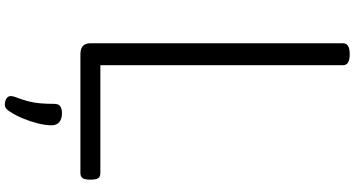

<svg xmlns="http://www.w3.org/2000/svg" viewBox="-346 -774 1423 770"><g transform="rotate(90 365.0 -388.5)"><path d="M197 0Q153 0 153 -40V-1053Q153 -1067 164 -1073.5Q175 -1080 197 -1080Q219 -1080 230 -1073.5Q241 -1067 241 -1053V-80H673Q688 -80 694 -71.5Q700 -63 700 -40Q700 -18 694 -9Q688 0 673 0ZM381 300Q369 295 366 286.5Q363 278 368 263Q380 232 386 208Q392 184 394 159.5Q396 135 396 105Q396 88 405.5 81Q415 74 434 74Q457 74 469.5 85Q482 96 482 115Q482 140 474.5 170Q467 200 455 229.5Q443 259 427 283Q417 299 407 302Q397 305 381 300Z"/></g></svg>

Font: Playwrite AR
Style: Regular
Weight: 400
Designer: Veronika Burian, José Scaglione
Foundry: TypeTogether
Version: Version 1.002